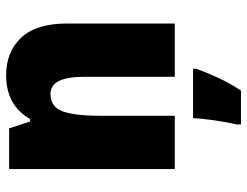

<svg xmlns="http://www.w3.org/2000/svg" viewBox="-112 -492 824 641"><g transform="rotate(-90 300.5 -171.0)"><path d="M224 -483H216L193 -553H57V0H235V-247Q235 -335 250 -375Q265 -415 308 -415Q365 -415 365 -304V0H543V-360Q543 -462 496 -512.5Q449 -563 370 -563Q270 -563 224 -483ZM227 61Q226 90 219.5 134Q213 178 206 207V221H319Q344 183 360.5 147.5Q377 112 392 72V61Z"/></g></svg>

Font: Noto Sans UI SemiCondensed Black
Style: Regular
Weight: 900
Width: 4
Designer: Monotype Design Team
Foundry: Monotype Imaging Inc.
Version: 1.001